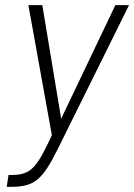

<svg xmlns="http://www.w3.org/2000/svg" viewBox="-20 -524 520 744"><path d="M6 200H20C111 200 143 177 205 51L480 -504H427L217 -64L144 -504H90L181 0C122 127 100 153 27 154H13Z"/></svg>

Font: Arthouse Owned Light
Style: Italic
Weight: 300
Italic angle: -10°
Designer: Jeremy Tribby
Foundry: Tribby Type
Version: Version 1.000;PS 001.000;hotconv 1.0.88;makeotf.lib2.5.64775